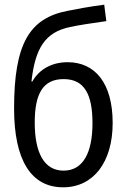

<svg xmlns="http://www.w3.org/2000/svg" viewBox="-20 -787 540 818"><path d="M249 11C378 11 460 -96 460 -263C460 -433 385 -522 268 -522C198 -522 145 -489 118 -440H114C130 -583 173 -650 279 -672C310 -679 375 -689 433 -697L424 -767C367 -760 298 -747 269 -741C106 -710 40 -602 40 -325C40 -102 114 11 249 11ZM251 -60C168 -60 128 -136 128 -265C128 -389 164 -450 251 -450C339 -450 374 -386 374 -262C374 -135 333 -60 251 -60Z"/></svg>

Font: Noto Sans Mono ExtraCondensed
Style: Regular
Weight: 400
Width: 2
Designer: Monotype Design Team
Foundry: Monotype Imaging Inc.
Version: Version 2.014